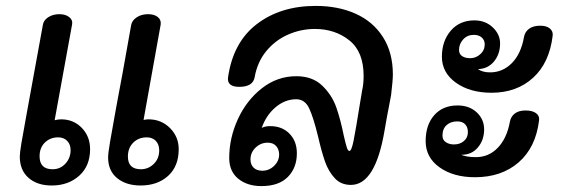

<svg xmlns="http://www.w3.org/2000/svg" viewBox="-20 -625 1915 650"><path d="M285 -120Q285 -63 248 -30Q211 3 155 3Q106 3 76.5 -23Q47 -49 47 -95Q47 -107 52.5 -140.5Q58 -174 71 -244L125 -540Q127 -556 143 -566.5Q159 -577 181 -577Q202 -577 214.5 -567Q227 -557 224 -542L165 -218Q176 -221 187 -221Q229 -221 257 -192Q285 -163 285 -120ZM585 -120Q585 -62 549 -29.5Q513 3 456 3Q407 3 376.5 -22Q346 -47 346 -92Q346 -106 352.5 -144.5Q359 -183 374 -265Q392 -358 424 -540Q427 -556 443 -566.5Q459 -577 481 -577Q502 -577 514 -567.5Q526 -558 524 -542L466 -219Q476 -221 483 -221Q526 -221 555.5 -191.5Q585 -162 585 -120ZM219 -117Q219 -136 207.5 -148Q196 -160 177 -160Q150 -160 132 -142.5Q114 -125 114 -96Q114 -52 158 -52Q184 -52 201.5 -71Q219 -90 219 -117ZM519 -116Q519 -136 507.5 -148Q496 -160 477 -160Q449 -160 431 -142Q413 -124 413 -95Q413 -52 457 -52Q482 -52 500.5 -70Q519 -88 519 -116Z M1310 -373Q1310 -353 1304 -303L1289 -224L1282 -184Q1251 1 1168 1Q1134 1 1113 -22Q1092 -45 1080.5 -77.5Q1069 -110 1057 -162Q1041 -228 1026.5 -258.5Q1012 -289 983 -289Q945 -289 913 -262Q881 -235 866 -192Q877 -198 895 -198Q935 -198 960 -172.5Q985 -147 985 -106Q985 -57 954.5 -26Q924 5 865 5Q817 5 786.5 -20Q756 -45 756 -90Q756 -158 785.5 -222Q815 -286 867 -326.5Q919 -367 983 -367Q1038 -367 1071 -335Q1104 -303 1118.5 -261.5Q1133 -220 1144 -165Q1151 -135 1154.5 -124.5Q1158 -114 1163 -114Q1170 -114 1177 -148.5Q1184 -183 1199 -277L1206 -319Q1211 -340 1211 -368Q1211 -450 1162.5 -488.5Q1114 -527 1046 -527Q999 -527 955.5 -508Q912 -489 881.5 -452Q851 -415 842 -363Q836 -331 790 -331Q748 -331 752 -363Q769 -482 849.5 -543.5Q930 -605 1049 -605Q1125 -605 1184 -578.5Q1243 -552 1276.5 -499.5Q1310 -447 1310 -373ZM886 -142Q863 -142 845.5 -125.5Q828 -109 828 -85Q828 -68 838.5 -57.5Q849 -47 868 -47Q891 -47 908 -63.5Q925 -80 925 -102Q925 -119 915 -130.5Q905 -142 886 -142Z M1851 -504Q1840 -412 1784.5 -361.5Q1729 -311 1644 -311Q1571 -311 1523.5 -345Q1476 -379 1476 -433Q1476 -486 1506 -521Q1536 -556 1586 -556Q1623 -556 1648 -532.5Q1673 -509 1673 -478Q1673 -442 1652.5 -417Q1632 -392 1598 -391Q1614 -380 1639 -380Q1682 -380 1713 -411.5Q1744 -443 1754 -500Q1757 -517 1771 -527.5Q1785 -538 1809 -538Q1830 -538 1841.5 -528.5Q1853 -519 1851 -504ZM1572 -428Q1591 -428 1606 -441.5Q1621 -455 1621 -475Q1621 -489 1611 -498Q1601 -507 1584 -507Q1562 -507 1548 -491.5Q1534 -476 1534 -456Q1534 -442 1544.5 -435Q1555 -428 1572 -428ZM1805 -218Q1794 -126 1736 -75.5Q1678 -25 1588 -25Q1515 -25 1468 -58.5Q1421 -92 1421 -147Q1421 -202 1450 -235Q1479 -268 1529 -268Q1569 -268 1594 -244.5Q1619 -221 1619 -187Q1619 -151 1598 -126Q1577 -101 1543 -101H1541Q1560 -93 1591 -93Q1635 -93 1665.5 -125Q1696 -157 1706 -212Q1709 -230 1722.5 -240.5Q1736 -251 1759 -251Q1782 -251 1794.5 -242Q1807 -233 1805 -218ZM1517 -136Q1537 -136 1550.5 -147.5Q1564 -159 1564 -178Q1564 -194 1555 -204Q1546 -214 1528 -214Q1506 -214 1492 -201.5Q1478 -189 1478 -166Q1478 -151 1489.5 -143.5Q1501 -136 1517 -136Z"/></svg>

Font: Mali Medium
Style: Italic
Weight: 500
Italic angle: -10°
Version: Version 1.000; ttfautohint (v1.6)